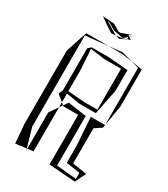

<svg xmlns="http://www.w3.org/2000/svg" viewBox="-209 -940 916 1048"><g transform="rotate(30 249.5 -415.5)"><path d="M134 -650V-386L135 -385L122 -359L162 -326V-381L249 -367H352L384 -527V-657L260 -667H153ZM154 -657V-658L246 -646H350V-381L349 -388H267L162 -396V-527ZM450 -699 382 -709 426 -697 428 -692V-336H338L350 -165V-53L437 -40V-2L310 -14L312 -15V-326L196 -343L175 -314L179 -311H273V2L439 14L472 -53L382 -68V-289L425 -318L450 -465ZM88 -705 183 -714 229 -719H89L84 -705L44 -584V-119L54 -3L122 -12L88 -130ZM125 -12 162 -17V-294L125 -241ZM312 -728 382 -709 314 -719H229ZM175 -314 162 -294V-326ZM122 -12H125V-2ZM318 -809 302 -819 323 -837 301 -820 293 -826 313 -837 249 -814H238L194 -840L121 -845L162 -816L206 -787L234 -789L158 -835L162 -834V-837L211 -808L273 -795L298 -816V-802ZM298 -802V-801L259 -782L235 -789L272 -793Z"/></g></svg>

Font: Quebrada
Style: Regular
Weight: 400
Designer: deFharo
Foundry: deFharo
Version: Version 1.034 2012